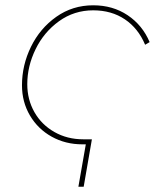

<svg xmlns="http://www.w3.org/2000/svg" viewBox="-20 -545 615 725"><path d="M63 -223Q63 -299 97 -368.5Q131 -438 192.5 -481.5Q254 -525 332 -525Q406 -525 462 -487.5Q518 -450 545 -386L528 -376Q502 -438 451.5 -472Q401 -506 332 -506Q260 -506 203 -465Q146 -424 114.5 -359.5Q83 -295 83 -227Q83 -169 110 -121.5Q137 -74 185.5 -46.5Q234 -19 294 -19H318L315 0H291Q227 0 175 -29Q123 -58 93 -109Q63 -160 63 -223ZM304 0 311 -19H327L296 160H276Z"/></svg>

Font: Fixel Italic Variable 20240409 Display Thin
Style: Italic
Weight: 100
Italic angle: -10°
Designer: AlfaBravo + MacPaw
Foundry: Kyrylo Tkachov, Marchela Mozhyna, Serhii Makarenko, Maria Weinstein, Zakhar Kryvoshyya
Version: Version 1.211;Glyphs 3.2 (3225)